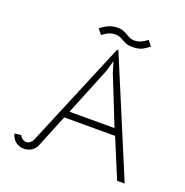

<svg xmlns="http://www.w3.org/2000/svg" viewBox="-143 -940 1038 1078"><g transform="rotate(20 376.0 -400.5)"><path d="M36 -53 75 -59Q79 -48 90 -39.5Q101 -31 115 -31Q127 -31 137.5 -39.5Q148 -48 152 -58L417 -692H425L714 -1H669L572 -234H268L190 -42Q180 -17 160 -4Q140 9 114 9Q86 9 65 -7.5Q44 -24 36 -53ZM554 -274 439 -562 420 -625 401 -560 285 -274ZM378 -810Q398 -810 411.5 -805Q425 -800 440 -791Q455 -782 465.5 -778Q476 -774 491 -774Q525 -774 565 -805L590 -774Q563 -753 543 -744.5Q523 -736 489 -736Q470 -736 457.5 -740.5Q445 -745 429 -754Q415 -762 404.5 -766Q394 -770 379 -770Q361 -770 344 -763.5Q327 -757 304 -739L279 -770Q308 -793 331.5 -801.5Q355 -810 378 -810Z"/></g></svg>

Font: Bellota Light
Style: Regular
Weight: 300
Designer: Kemie Guaida
Foundry: Kemie Guaida
Version: Version 4.001